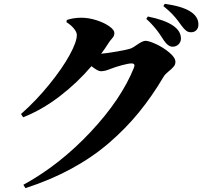

<svg xmlns="http://www.w3.org/2000/svg" viewBox="-20 -888 1040 987"><path d="M819.8 -856.9 827.1 -868.2Q1000 -844.7 1000 -762.2Q1000 -744.1 989.7 -733.2Q979.5 -722.2 961.9 -722.2Q947.3 -722.2 936.5 -730.5Q925.8 -738.8 911.1 -758.8Q910.2 -760.3 902.8 -770.3Q895.5 -780.3 892.3 -784.4Q889.2 -788.6 880.6 -798.8Q872.1 -809.1 864.5 -816.7Q856.9 -824.2 845.2 -835.2Q833.5 -846.2 819.8 -856.9ZM731.9 -791 740.2 -803.2Q910.2 -768.6 910.2 -689.9Q910.2 -672.4 897.9 -660.2Q885.7 -647.9 867.2 -647.9Q843.8 -647.9 821.8 -681.2Q821.3 -682.1 816.4 -689.5Q811.5 -696.8 810.1 -699Q808.6 -701.2 803.7 -708.5Q798.8 -715.8 796.4 -719.2Q793.9 -722.7 788.6 -729.7Q783.2 -736.8 779.3 -741.5Q775.4 -746.1 769.5 -752.9Q763.7 -759.8 758.3 -765.4Q752.9 -771 746.1 -777.8Q739.3 -784.7 731.9 -791ZM321.8 -773.9 323.2 -785.2Q357.4 -796.9 397.9 -796.9Q436.5 -796.9 477.1 -783.7Q517.6 -770.5 542.7 -752.2Q567.9 -733.9 567.9 -719.2Q567.9 -709 564.7 -702.6Q561.5 -696.3 552.7 -686.3Q543.9 -676.3 538.1 -667Q518.1 -635.3 500 -611.8Q530.8 -614.3 584.7 -623.8Q638.7 -633.3 655.8 -640.1Q663.1 -643.1 688.5 -660.6Q713.9 -678.2 728 -678.2Q745.1 -678.2 781.5 -661.6Q817.9 -645 849.9 -618.4Q881.8 -591.8 881.8 -569.8Q881.8 -555.2 871.1 -543.5Q860.4 -531.7 844.2 -518.8Q828.1 -505.9 820.8 -493.2Q761.2 -392.6 693.8 -310.1Q626.5 -227.5 540.8 -153.6Q455.1 -79.6 347.2 -21Q239.3 37.6 110.8 79.1L100.1 62Q287.1 -40.5 445.6 -209.5Q604 -378.4 668.9 -541Q677.2 -562 655.8 -562Q641.1 -562 608.2 -553.2Q575.2 -544.4 554.2 -536.1Q552.7 -535.6 545.9 -533Q539.1 -530.3 537.4 -529.8Q535.6 -529.3 530 -527.3Q524.4 -525.4 521.7 -524.9Q519 -524.4 514.4 -523.4Q509.8 -522.5 505.6 -522.2Q501.5 -522 497.1 -522Q482.9 -522 450.2 -547.9Q377.4 -462.4 286.6 -392.8Q195.8 -323.2 99.1 -285.2L87.9 -301.8Q166 -370.6 233.9 -454.6Q301.8 -538.6 338.4 -606Q375 -673.3 375 -708Q375 -722.7 360.1 -741Q345.2 -759.3 321.8 -773.9Z"/></svg>

Font: Noto Serif JP Black
Style: Regular
Weight: 900
Designer: Ryoko NISHIZUKA  (kana & ideographs); Frank Grießhammer (Latin, Greek & Cyrillic); Wenlong ZHANG  (bopomofo); Sandoll Co
Foundry: Adobe Systems Incorporated
Version: Version 1.001;PS 1.001;hotconv 16.6.54;makeotf.lib2.5.65590